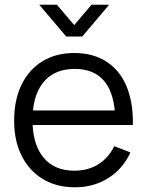

<svg xmlns="http://www.w3.org/2000/svg" viewBox="-20 -780 624 815"><path d="M146.5 -760H221.5L295 -673.5L368.5 -760H443.5L329 -625H261ZM298.5 15Q219.5 15 161.8 -20Q104 -55 72 -118.5Q40 -182 40 -267.5Q40 -356 71.5 -420.5Q103 -485 160.2 -520Q217.5 -555 295.5 -555Q375.5 -555 432 -518.2Q488.5 -481.5 516.2 -415.8Q544 -350 544 -264.5Q544 -257 544 -249.5H118.5Q123 -162 164.5 -111.5Q210.5 -55.5 295.5 -55.5Q353.5 -55.5 396.8 -82.2Q440 -109 465 -159.5L533.5 -133Q501.5 -62.5 439.2 -23.8Q377 15 298.5 15ZM467 -311Q459.5 -390 424 -434Q380.5 -487.5 297.5 -487.5Q210.5 -487.5 164.5 -431Q127.5 -386 120 -311Z"/></svg>

Font: Cns Manrope
Style: Regular
Weight: 400
Designer: Mikhail Sharanda
Foundry: Mikhail Sharanda
Version: Version 4.504